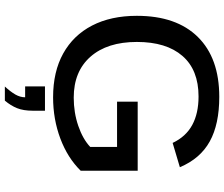

<svg xmlns="http://www.w3.org/2000/svg" viewBox="-88 -650 954 818"><g transform="rotate(90 389.0 -241.0)"><path d="M396 -78.1Q459.5 -78.1 515.9 -97.4Q572.3 -116.7 606 -148.4V-262.7H413.1V-350.6H707.5V-107.9Q652.8 -52.2 570.6 -21.2Q488.3 9.8 394.5 9.8Q285.6 9.8 208 -33.2Q130.4 -76.2 88.9 -156.2Q47.4 -236.3 47.4 -347.2Q47.4 -515.6 137.5 -606.9Q227.5 -698.2 392.6 -698.2Q509.3 -698.2 582.5 -657.7Q655.8 -617.2 692.4 -530.3L588.9 -499.5Q562 -556.2 512.5 -583Q462.9 -609.9 391.1 -609.9Q277.8 -609.9 218.3 -541.3Q158.7 -472.7 158.7 -347.2Q158.7 -221.2 221.4 -149.7Q284.2 -78.1 396 -78.1ZM451.7 96.2Q451.7 136.2 440.9 163.1Q430.2 189.9 408.7 215.3H348.6Q370.6 191.4 382.6 170.7Q394.5 149.9 394.5 128.9H348.1V44.4H451.7Z"/></g></svg>

Font: Arimo Medium
Style: Regular
Weight: 500
Designer: Steve Matteson
Foundry: Monotype Imaging Inc.
Version: Version 1.33